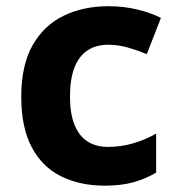

<svg xmlns="http://www.w3.org/2000/svg" viewBox="-20 -576 556 606"><path d="M311 10Q232.1 10 172.6 -19.6Q113.1 -49.2 80.1 -111.4Q47.1 -173.7 47.1 -270.5Q47.1 -370.7 83.1 -433.6Q119.2 -496.5 181.2 -526.5Q243.2 -556.4 322.5 -556.4Q369.6 -556.4 412.1 -546.3Q454.7 -536.3 487.9 -519.4L443.2 -405Q413.1 -417.6 382.6 -426.2Q352.1 -434.8 321.7 -434.8Q282.9 -434.8 255.9 -416.7Q228.8 -398.6 214.9 -362.4Q200.9 -326.3 200.9 -271.5Q200.9 -217.3 215.2 -182Q229.4 -146.8 256.1 -129.6Q282.8 -112.4 320.4 -112.4Q362.5 -112.4 400.9 -123.8Q439.3 -135.2 472.8 -154.3V-31.2Q441.5 -12.3 402.6 -1.2Q363.7 10 311 10Z"/></svg>

Font: Noto Sans Khmer
Style: Regular
Weight: 400
Designer: Danh Hong and the Monotype Design Team
Foundry: Monotype Imaging Inc.
Version: Version 2.003